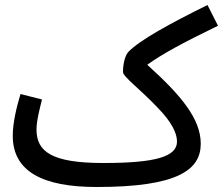

<svg xmlns="http://www.w3.org/2000/svg" viewBox="-20 -727 892 768"><path d="M367 21C690 21 783 -47 783 -152C783 -252 704 -346 569 -468C632 -513 710 -555 852 -624L810 -707C662 -634 538 -566 494 -520C479 -504 472 -469 472 -439C472 -420 540 -371 610 -297C667 -239 688 -194 688 -161C688 -101 605 -75 393 -75C186 -75 126 -121 126 -209C126 -245 140 -297 148 -329L62 -351C47 -301 31 -237 31 -184C31 -42 149 21 367 21Z"/></svg>

Font: Noto Sans Arabic UI SmCn Md
Style: Regular
Weight: 500
Width: 4
Designer: Monotype Design Team, Nadine Chahine and Nizar Qandah
Foundry: Monotype Imaging Inc.
Version: Version 2.010